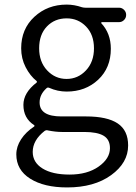

<svg xmlns="http://www.w3.org/2000/svg" viewBox="-20 -571 597 845"><path d="M275.4 253.9Q173.8 253.9 112.8 215.3Q51.8 176.8 51.8 108.4Q51.8 74.2 72.8 42Q93.8 9.8 130.9 -14.6Q131.8 -15.6 131.8 -17.6Q131.8 -19.5 129.9 -20.5Q83 -50.8 83 -109.4Q83 -163.1 141.6 -208Q142.6 -209 142.6 -210.9Q142.6 -212.9 141.6 -213.9Q112.3 -237.3 92.8 -275.4Q73.2 -313.5 73.2 -358.4Q73.2 -443.4 131.3 -497.1Q189.5 -550.8 273.4 -550.8Q306.6 -550.8 340.8 -539.1Q348.6 -537.1 355.5 -537.1H503.9Q516.6 -537.1 525.9 -527.8Q535.2 -518.6 535.2 -505.4Q535.2 -492.2 525.9 -482.9Q516.6 -473.6 503.9 -473.6H428.7Q426.8 -473.6 425.8 -471.7Q424.8 -469.7 425.8 -468.8Q467.8 -423.8 467.8 -356.4Q467.8 -272.5 412.1 -220.2Q356.4 -168 273.4 -168Q233.4 -168 196.3 -184.6Q189.5 -187.5 184.6 -182.6Q154.3 -155.3 154.3 -120.1Q154.3 -58.6 250 -58.6H358.4Q452.1 -58.6 498 -27.8Q543.9 2.9 543.9 69.3Q543.9 145.5 469.2 199.7Q394.5 253.9 275.4 253.9ZM393.6 -358.4Q393.6 -418 358.9 -454.1Q324.2 -490.2 273.4 -490.2Q220.7 -490.2 186.5 -454.6Q152.3 -418.9 152.3 -358.4Q152.3 -298.8 187.5 -261.2Q222.7 -223.6 272.9 -223.6Q323.2 -223.6 358.4 -261.2Q393.6 -298.8 393.6 -358.4ZM286.1 197.3Q364.3 197.3 414.1 162.1Q463.9 127 463.9 81.1Q463.9 43 436 26.4Q408.2 9.8 350.6 9.8H252Q224.6 9.8 190.4 2.9Q188.5 2 186.5 2Q181.6 2 176.8 4.9Q124 45.9 124 97.7Q124 143.6 167 170.4Q210 197.3 286.1 197.3Z"/></svg>

Font: Gen Jyuu Gothic Normal
Style: Regular
Weight: 300
Designer: [Source Han Sans]
Ryoko NISHIZUKA  (kana & ideographs); Paul D. Hunt (Latin, Greek & Cyrillic); Wenlong ZHANG  (bopomofo
Version: Version 1.002.20150607